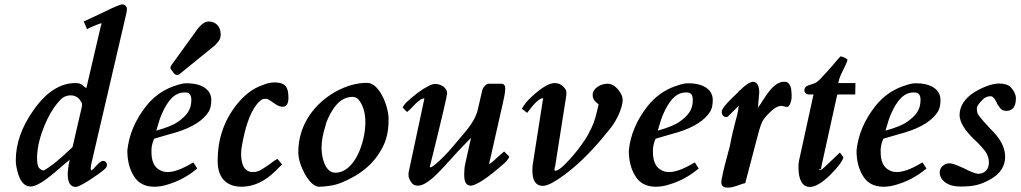

<svg xmlns="http://www.w3.org/2000/svg" viewBox="-20 -824 4660 876"><path d="M450 -90C444 -90 436 -85 427 -76C419 -68 407 -53 397 -46L396 -47C395 -50 394 -52 394 -54V-59L396 -74L556 -761V-762C558 -769 559 -776 559 -782C559 -796 550 -804 536 -804C528 -803 500 -792 452 -768C404 -746 374 -731 362 -726L377 -691L387 -696C417 -710 436 -717 443 -718V-714C443 -713 442 -710 440 -705L374 -422C371 -423 365 -428 358 -434C350 -442 339 -445 324 -445C255 -445 191 -404 134 -323C79 -246 52 -169 52 -92C52 -74 56 -53 63 -30C75 8 94 27 120 27C139 27 170 11 211 -22C244 -48 264 -68 298 -95C292 -68 289 -45 289 -25C290 11 302 29 327 29C349 27 435 -32 456 -51C464 -58 468 -64 468 -70C468 -82 461 -90 450 -90ZM196 -280C215 -320 237 -351 261 -374C273 -384 287 -389 302 -389C317 -389 330 -384 340 -374C349 -363 354 -355 354 -350C354 -345 354 -340 353 -335L311 -153C255 -99 211 -63 179 -46C173 -47 166 -50 160 -56C152 -63 149 -79 149 -106C150 -157 165 -215 196 -280Z M836 -444H831C807 -444 787 -435 768 -429C720 -411 679 -381 646 -339C597 -276 568 -209 561 -137V-136C561 -91 571 -52 591 -20C611 12 642 28 684 28C706 28 727 24 748 17C794 3 835 -19 872 -49L880 -55L862 -83L853 -78C809 -52 773 -39 745 -39C731 -39 720 -42 711 -47C684 -60 671 -88 671 -131C670 -150 674 -170 683 -191C714 -201 750 -210 783 -220C858 -243 908 -275 933 -316C940 -328 944 -346 944 -368C944 -421 891 -444 836 -444ZM827 -402C844 -402 853 -391 853 -368C853 -320 828 -294 793 -269C774 -255 740 -241 693 -228C699 -246 706 -274 714 -294C730 -332 762 -402 819 -402ZM932 -726C916 -726 900 -715 883 -694L763 -528C756 -520 756 -512 762 -505L775 -488C779 -484 783 -482 787 -482C790 -482 794 -483 797 -484L798 -485L952 -610C958 -614 967 -623 978 -637C984 -645 987 -655 987 -667C987 -699 968 -726 932 -726Z M1236 -448H1234C1216 -448 1197 -444 1176 -435C1133 -420 1094 -390 1060 -347C1002 -274 973 -189 973 -90C973 -15 1010 28 1084 28C1139 27 1190 3 1239 -46L1267 -74L1246 -99C1237 -94 1230 -90 1226 -87C1211 -74 1201 -69 1179 -54C1165 -44 1150 -39 1134 -39C1098 -39 1080 -67 1080 -124C1080 -141 1085 -171 1095 -214C1114 -292 1139 -343 1172 -368C1179 -372 1181 -373 1193 -373C1198 -373 1204 -371 1210 -367C1214 -364 1222 -359 1235 -350C1247 -341 1259 -337 1270 -337C1287 -337 1296 -351 1296 -378C1296 -429 1281 -446 1236 -448Z M1655 -446C1606 -446 1558 -432 1508 -404C1421 -354 1341 -261 1341 -130C1341 -99 1352 -65 1372 -28C1394 9 1415 28 1437 28C1452 28 1467 26 1482 24C1523 19 1554 3 1585 -13C1636 -40 1676 -75 1704 -116C1735 -162 1753 -203 1753 -280C1753 -339 1711 -446 1655 -446ZM1510 -36C1465 -36 1447 -101 1447 -150C1447 -180 1453 -213 1465 -250C1466 -257 1468 -263 1470 -268C1491 -319 1526 -382 1588 -382C1602 -382 1614 -375 1623 -360C1639 -335 1647 -304 1647 -267C1647 -174 1598 -36 1510 -36Z M1965 -441C1949 -441 1922 -427 1885 -400C1839 -363 1825 -351 1817 -333L1837 -313C1844 -318 1851 -325 1858 -332C1884 -361 1903 -375 1914 -375H1916V-373L1844 -36V-22C1844 -13 1849 -3 1858 10C1864 19 1874 23 1888 23C1912 23 1946 0 1990 -47L2012 -70C2024 -85 2031 -90 2042 -103C2069 -134 2101 -167 2129 -195L2102 -74C2099 -59 2098 -44 2098 -30C2097 5 2107 23 2127 23C2152 23 2204 -11 2282 -80C2291 -87 2298 -97 2304 -109L2280 -133C2257 -113 2241 -99 2232 -90C2223 -82 2216 -77 2212 -76V-78C2212 -79 2213 -86 2217 -100C2234 -179 2257 -274 2274 -352C2278 -373 2285 -397 2285 -418V-421C2285 -436 2278 -443 2263 -442H2211C2200 -445 2183 -423 2181 -415L2159 -320C2152 -293 2136 -263 2110 -231C2059 -170 2030 -136 2024 -130C2019 -126 2015 -120 2011 -116C1976 -81 1955 -63 1946 -61H1941V-63C1994 -276 2020 -388 2020 -398C2020 -423 1993 -441 1965 -441Z M2684 -391C2684 -369 2697 -359 2710 -349L2711 -347C2710 -343 2708 -334 2705 -321C2696 -280 2684 -247 2668 -220V-219C2650 -183 2605 -122 2565 -82L2555 -72C2537 -54 2523 -45 2514 -45H2511C2510 -45 2510 -47 2510 -52C2510 -57 2511 -61 2513 -66L2564 -390V-405C2564 -412 2559 -420 2549 -430C2539 -440 2526 -445 2510 -445C2486 -445 2452 -425 2407 -384C2388 -367 2372 -348 2361 -328L2385 -309C2418 -354 2442 -376 2457 -376H2458L2410 -69C2409 -62 2409 -54 2409 -46C2409 1 2425 24 2457 24C2481 24 2521 1 2578 -44C2635 -89 2695 -151 2758 -230C2787 -263 2821 -326 2821 -371C2820 -385 2813 -400 2799 -417C2784 -434 2769 -442 2751 -442C2721 -442 2684 -421 2684 -391Z M3124 -444H3119C3095 -444 3075 -435 3056 -429C3008 -411 2967 -381 2934 -339C2885 -276 2856 -209 2849 -137V-136C2849 -91 2859 -52 2879 -20C2899 12 2930 28 2972 28C2994 28 3015 24 3036 17C3082 3 3123 -19 3160 -49L3168 -55L3150 -83L3141 -78C3097 -52 3061 -39 3033 -39C3019 -39 3008 -42 2999 -47C2972 -60 2959 -88 2959 -131C2958 -150 2962 -170 2971 -191C3002 -201 3038 -210 3071 -220C3146 -243 3196 -275 3221 -316C3228 -328 3232 -346 3232 -368C3232 -421 3179 -444 3124 -444ZM3115 -402C3132 -402 3141 -391 3141 -368C3141 -320 3116 -294 3081 -269C3062 -255 3028 -241 2981 -228C2987 -246 2994 -274 3002 -294C3018 -332 3050 -402 3107 -402Z M3294 -290H3297C3300 -291 3302 -293 3305 -296L3345 -336C3349 -338 3350 -340 3353 -342L3349 -334C3350 -329 3346 -307 3335 -268C3325 -230 3316 -192 3309 -154C3288 -77 3278 -36 3277 -29C3276 -16 3271 -9 3271 7C3271 24 3280 32 3299 32C3312 33 3331 28 3358 18L3373 13L3380 12L3432 -186C3442 -225 3450 -252 3457 -267C3462 -278 3472 -291 3488 -307C3510 -330 3529 -341 3546 -341L3570 -336H3571C3577 -336 3583 -343 3587 -356C3593 -370 3593 -389 3590 -414V-415C3590 -422 3584 -438 3579 -442C3572 -450 3570 -451 3554 -451C3547 -451 3538 -448 3528 -443C3503 -428 3484 -403 3464 -371C3460 -365 3456 -361 3453 -354C3449 -347 3442 -339 3438 -333L3444 -401C3444 -432 3435 -449 3418 -451C3403 -451 3382 -438 3356 -412H3355C3351 -407 3345 -400 3335 -391C3325 -381 3273 -334 3273 -315C3273 -300 3280 -290 3294 -290Z M3672 -393H3692L3691 -390L3626 -93C3624 -82 3623 -73 3623 -66V-58C3624 0 3642 29 3676 29C3701 28 3731 10 3767 -25C3804 -62 3825 -90 3828 -107L3812 -128L3750 -69C3737 -56 3728 -49 3724 -49C3720 -49 3717 -49 3716 -50V-51L3726 -54C3727 -59 3728 -68 3731 -80L3798 -384C3799 -390 3801 -393 3804 -393H3882L3883 -445H3805V-447C3811 -483 3838 -518 3847 -552C3840 -559 3829 -564 3815 -567C3810 -562 3800 -551 3786 -534C3772 -517 3751 -494 3723 -464C3712 -452 3700 -444 3688 -441C3671 -435 3651 -433 3650 -413C3650 -401 3658 -393 3672 -393Z M4163 -444H4158C4134 -444 4114 -435 4095 -429C4047 -411 4006 -381 3973 -339C3924 -276 3895 -209 3888 -137V-136C3888 -91 3898 -52 3918 -20C3938 12 3969 28 4011 28C4033 28 4054 24 4075 17C4121 3 4162 -19 4199 -49L4207 -55L4189 -83L4180 -78C4136 -52 4100 -39 4072 -39C4058 -39 4047 -42 4038 -47C4011 -60 3998 -88 3998 -131C3997 -150 4001 -170 4010 -191C4041 -201 4077 -210 4110 -220C4185 -243 4235 -275 4260 -316C4267 -328 4271 -346 4271 -368C4271 -421 4218 -444 4163 -444ZM4154 -402C4171 -402 4180 -391 4180 -368C4180 -320 4155 -294 4120 -269C4101 -255 4067 -241 4020 -228C4026 -246 4033 -274 4041 -294C4057 -332 4089 -402 4146 -402Z M4442 -31C4431 -32 4409 -40 4378 -56C4346 -71 4324 -79 4312 -79C4300 -79 4290 -75 4280 -66C4263 -51 4264 -24 4278 -6C4295 16 4323 27 4362 27C4422 27 4453 20 4501 -7C4544 -32 4566 -66 4566 -109C4566 -152 4543 -194 4498 -237C4474 -262 4456 -283 4444 -300C4439 -306 4437 -316 4437 -330C4437 -339 4446 -352 4463 -369C4473 -380 4486 -385 4501 -385C4510 -384 4518 -375 4527 -357C4530 -347 4533 -346 4540 -335C4547 -324 4557 -318 4571 -318C4600 -318 4615 -337 4615 -376C4615 -392 4607 -409 4592 -426C4581 -437 4563 -443 4538 -443C4499 -443 4451 -419 4423 -402C4380 -373 4358 -339 4358 -298C4359 -266 4382 -228 4428 -185C4439 -175 4449 -165 4458 -154C4475 -135 4491 -118 4492 -82C4492 -52 4473 -31 4442 -31Z"/></svg>

Font: fbb
Style: Bold Italic
Weight: 700
Italic angle: -12°
Designer: David J. Perry, Michael Sharpe
Version: Version 0.991